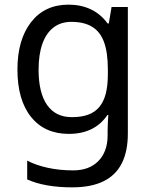

<svg xmlns="http://www.w3.org/2000/svg" viewBox="-20 -566 655 826"><path d="M275 -546Q328 -546 370.5 -526Q413 -506 443 -465H448L460 -536H530V9Q530 85 504 136.5Q478 188 425 214Q372 240 290 240Q232 240 183.5 231.5Q135 223 97 206V125Q135 145 186 156Q237 167 295 167Q364 167 403.5 126.5Q443 86 443 16V-5Q443 -17 444 -39.5Q445 -62 446 -71H442Q414 -30 372.5 -10Q331 10 276 10Q172 10 113.5 -63Q55 -136 55 -267Q55 -395 113.5 -470.5Q172 -546 275 -546ZM287 -472Q242 -472 210.5 -448Q179 -424 162.5 -378Q146 -332 146 -266Q146 -167 182.5 -114.5Q219 -62 289 -62Q330 -62 359 -72.5Q388 -83 407 -105.5Q426 -128 435 -163Q444 -198 444 -246V-267Q444 -340 427.5 -385Q411 -430 376 -451Q341 -472 287 -472Z"/></svg>

Font: hexuhindi05
Style: Book
Weight: 400
Designer: Jelle Bosma - Monotype Design Team
Foundry: Monotype Imaging Inc.
Version: Version 2.003